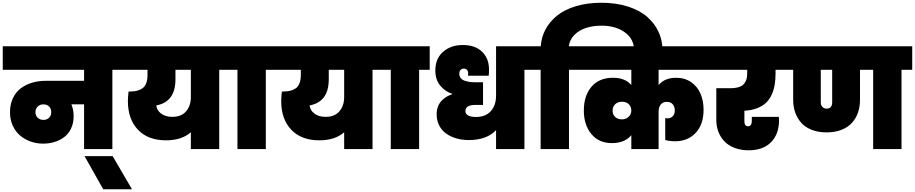

<svg xmlns="http://www.w3.org/2000/svg" viewBox="-31 -1073 6586 1382"><path d="M282.2 -210Q307.1 -210 322.5 -225.6Q337.9 -241.2 337.9 -266.1Q337.9 -290.5 322.5 -306.2Q307.1 -321.8 282.2 -321.8Q256.8 -321.8 240.5 -306.2Q224.1 -290.5 224.1 -266.1Q224.1 -241.2 240.2 -225.6Q256.3 -210 282.2 -210ZM-11.2 -570.8V-740.2H855V-570.8H777.8V0H574.2V-321.8H482.9Q499 -283.7 499 -236.8Q499 -188 481.2 -149.4Q463.4 -110.8 432.4 -87.2Q401.4 -63.5 362.3 -51.3Q323.2 -39.1 278.8 -39.1Q232.9 -39.1 190.4 -54Q147.9 -68.8 114.5 -96.7Q81.1 -124.5 61 -168.2Q41 -211.9 41 -265.1Q41 -321.8 61.8 -366Q82.5 -410.2 118.2 -437Q153.8 -463.9 199 -477.5Q244.1 -491.2 295.9 -491.2H574.2V-570.8Z M711.9 289.1 577.6 50.8H779.8L918.9 289.1Z M1210 -231.9Q1274.4 -231.9 1308.6 -272Q1342.8 -312 1342.8 -375V-570.8H1231.9V-502Q1231.9 -339.8 1093.8 -314Q1097.7 -279.3 1128.4 -255.6Q1159.2 -231.9 1210 -231.9ZM832.5 -570.8V-740.2H1623.5V-570.8H1546.9V0H1342.8V-121.1Q1276.9 -63 1164.6 -63Q1034.2 -63 961.9 -139.2Q889.6 -215.3 889.6 -345.2Q889.6 -374 894.5 -414.1H902.8Q936 -414.1 959.7 -421.1Q983.4 -428.2 997.1 -439.2Q1010.7 -450.2 1018.6 -467.5Q1026.4 -484.9 1028.6 -501.2Q1030.8 -517.6 1030.8 -540V-570.8Z M1678.2 0V-570.8H1601.1V-740.2H1958.5V-570.8H1882.3V0Z M2313.5 -231.9Q2377.9 -231.9 2412.1 -272Q2446.3 -312 2446.3 -375V-570.8H2335.4V-502Q2335.4 -339.8 2197.3 -314Q2201.2 -279.3 2231.9 -255.6Q2262.7 -231.9 2313.5 -231.9ZM1936 -570.8V-740.2H2727.1V-570.8H2650.4V0H2446.3V-121.1Q2380.4 -63 2268.1 -63Q2137.7 -63 2065.4 -139.2Q1993.2 -215.3 1993.2 -345.2Q1993.2 -374 1998 -414.1H2006.3Q2039.6 -414.1 2063.2 -421.1Q2086.9 -428.2 2100.6 -439.2Q2114.3 -450.2 2122.1 -467.5Q2129.9 -484.9 2132.1 -501.2Q2134.3 -517.6 2134.3 -540V-570.8Z M2781.7 0V-570.8H2704.6V-740.2H3062V-570.8H2985.8V0Z M3342.8 -64.9Q3295.4 -64.9 3253.9 -76.9Q3212.4 -88.9 3180.4 -111.6Q3148.4 -134.3 3130.1 -170.2Q3111.8 -206.1 3111.8 -251Q3111.8 -281.7 3122.1 -307.4Q3132.3 -333 3149.4 -349.9Q3166.5 -366.7 3184.8 -377.4Q3203.1 -388.2 3222.7 -394V-397.9Q3171.9 -415 3137.2 -457.3Q3102.5 -499.5 3102.5 -565.9Q3102.5 -650.9 3158.2 -700Q3213.9 -749 3299.8 -749Q3389.6 -749 3439.2 -700.4Q3488.8 -651.9 3488.8 -573.2Q3488.8 -547.4 3486.8 -527.8H3337.9Q3338.9 -537.6 3338.9 -545.9Q3338.9 -561.5 3330.1 -570.3Q3321.3 -579.1 3307.6 -579.1Q3292.5 -579.1 3283.7 -569.3Q3274.9 -559.6 3274.9 -543Q3274.9 -523.9 3285.4 -511Q3295.9 -498 3313.7 -491.9Q3331.5 -485.8 3348.1 -483.4Q3364.7 -481 3383.8 -481H3445.8V-317.9H3393.6Q3318.8 -317.9 3318.8 -273.9Q3318.8 -252.9 3338.6 -241.9Q3358.4 -231 3396 -231Q3463.4 -231 3501.5 -272.7Q3539.6 -314.5 3539.6 -384.8V-740.2H3815.9V-570.8H3743.7V0H3539.6V-136.2Q3472.7 -64.9 3342.8 -64.9Z M4064.5 -570.8V0H3860.4V-570.8H3783.2V-740.2H3861.3Q3865.7 -806.2 3896.2 -862.5Q3926.8 -918.9 3980.2 -961.7Q4033.7 -1004.4 4115.5 -1028.8Q4197.3 -1053.2 4298.3 -1053.2Q4403.3 -1053.2 4488 -1026.1Q4572.8 -999 4626.5 -952.4Q4680.2 -905.8 4708.7 -844.7Q4737.3 -783.7 4737.3 -713.9V-695.8H4533.2V-710Q4533.2 -792 4466.8 -840.1Q4400.4 -888.2 4298.3 -888.2Q4235.4 -888.2 4184.8 -871.1Q4134.3 -854 4101.8 -820.1Q4069.3 -786.1 4063.5 -740.2H4140.6V-570.8Z M4513.2 0V-100.1Q4466.3 -43 4373.5 -43Q4279.3 -43 4225.3 -108.6Q4171.4 -174.3 4171.4 -277.8Q4171.4 -383.8 4226.3 -448.5Q4281.2 -513.2 4381.3 -513.2Q4469.2 -513.2 4513.2 -460.9V-570.8H4118.2V-740.2H5086.4V-570.8H4709.5V-460.9Q4753.4 -513.2 4835.4 -513.2Q4898.9 -513.2 4944.6 -481Q4990.2 -448.7 5011.7 -397.5Q5033.2 -346.2 5033.2 -283.2Q5033.2 -177.2 4976.6 -116.7Q4919.9 -56.2 4828.6 -56.2Q4792 -56.2 4757.3 -64.9V-223.1Q4763.2 -221.2 4772.5 -221.2Q4796.9 -221.2 4811.5 -236.3Q4826.2 -251.5 4826.2 -277.8Q4826.2 -303.7 4811.8 -321.8Q4797.4 -339.8 4768.6 -339.8Q4740.2 -339.8 4724.9 -320.8Q4709.5 -301.8 4709.5 -267.1V0ZM4445.3 -213.9Q4474.6 -213.9 4493.9 -232.2Q4513.2 -250.5 4513.2 -278.8Q4512.2 -306.6 4494.1 -323.7Q4476.1 -340.8 4446.3 -340.8Q4416 -340.8 4397.2 -323Q4378.4 -305.2 4378.4 -276.9Q4378.4 -249 4396.5 -231.4Q4414.6 -213.9 4445.3 -213.9Z M5064 -570.8V-740.2H5614.3V-570.8H5551.3V-544.9Q5551.3 -500.5 5545.4 -464.1Q5539.6 -427.7 5524.2 -393.1Q5508.8 -358.4 5484.1 -334.5Q5459.5 -310.5 5419.7 -294.7Q5379.9 -278.8 5327.1 -275.9V-199.2Q5327.1 -164.1 5354 -164.1Q5366.7 -164.1 5373.5 -174.1Q5380.4 -184.1 5380.4 -199.2V-231.9H5575.2Q5576.2 -219.7 5576.2 -206.1Q5576.2 -107.4 5518.8 -49.3Q5461.4 8.8 5358.4 8.8Q5302.7 8.8 5257.8 -8.1Q5212.9 -24.9 5184.1 -54.7Q5155.3 -84.5 5140.1 -123.8Q5125 -163.1 5125 -209V-438H5223.1Q5260.7 -438 5285.9 -445.8Q5311 -453.6 5324 -469Q5336.9 -484.4 5342 -502.2Q5347.2 -520 5347.2 -544.9V-570.8Z M5918.9 -291Q5938.5 -291 5948.7 -303Q5959 -314.9 5959 -335V-570.8H5877V-335Q5877 -315.4 5888.7 -303.2Q5900.4 -291 5918.9 -291ZM5591.8 -570.8V-740.2H6535.2V-570.8H6458V0H6253.9V-570.8H6159.2V-354Q6159.2 -303.7 6144.3 -261.5Q6129.4 -219.2 6100.1 -187.5Q6070.8 -155.8 6024.7 -137.9Q5978.5 -120.1 5918.9 -120.1Q5858.9 -120.1 5812 -138.4Q5765.1 -156.7 5736.3 -189.2Q5707.5 -221.7 5692.9 -263.4Q5678.2 -305.2 5678.2 -354V-570.8Z"/></svg>

Font: SVN-Poppins Black
Style: Regular
Weight: 900
Designer: Ninad Kale (Devanagari), Jonny Pinhorn (Latin)
Foundry: Indian Type Foundry
Version: Version 3.002 2017